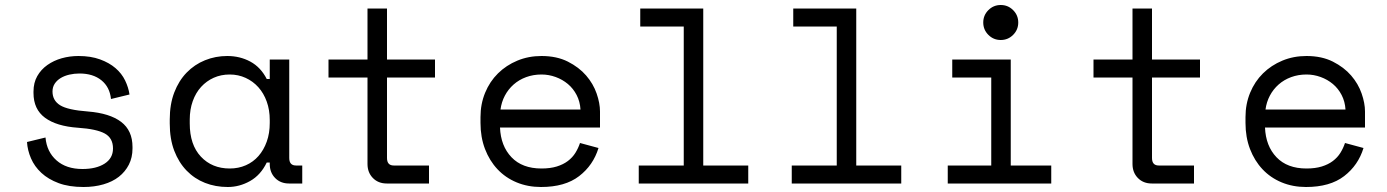

<svg xmlns="http://www.w3.org/2000/svg" viewBox="-20 -734 5548 768"><path d="M190 -368Q190 -332 220.5 -313Q251 -294 332 -288Q419 -281 464.5 -246.5Q510 -212 510 -146V-140Q510 -104 495.5 -75.5Q481 -47 455.5 -27Q430 -7 393.5 3.5Q357 14 314 14Q256 14 214.5 -1.5Q173 -17 145.5 -42.5Q118 -68 104 -100.5Q90 -133 88 -166L162 -184Q167 -127 206 -92.5Q245 -58 310 -58Q365 -58 398.5 -79.5Q432 -101 432 -140Q432 -182 399 -200Q366 -218 292 -223Q206 -229 160 -263Q114 -297 114 -362V-368Q114 -403 129 -429.5Q144 -456 169.5 -474Q195 -492 227 -501Q259 -510 294 -510Q343 -510 380 -496.5Q417 -483 442 -461.5Q467 -440 480.5 -412Q494 -384 498 -356L424 -338Q419 -386 385.5 -413Q352 -440 298 -440Q277 -440 257.5 -435.5Q238 -431 223 -422Q208 -413 199 -399.5Q190 -386 190 -368Z M1059 -84H1047Q1023 -34 980.5 -10Q938 14 891 14Q842 14 800 -2.5Q758 -19 726.5 -51.5Q695 -84 677 -131Q659 -178 659 -240V-256Q659 -317 677 -364Q695 -411 726.5 -443.5Q758 -476 800 -493Q842 -510 889 -510Q940 -510 981.5 -487.5Q1023 -465 1047 -418H1059V-496H1137V-102Q1137 -72 1164 -72H1189V0H1136Q1102 0 1080.5 -22Q1059 -44 1059 -78ZM899 -60Q934 -60 963.5 -73Q993 -86 1014 -110Q1035 -134 1047 -167.5Q1059 -201 1059 -242V-254Q1059 -294 1047 -327.5Q1035 -361 1013.5 -385Q992 -409 962.5 -422.5Q933 -436 899 -436Q864 -436 835 -423Q806 -410 784.5 -386.5Q763 -363 751 -329.5Q739 -296 739 -256V-240Q739 -155 783.5 -107.5Q828 -60 899 -60Z M1294 -496H1450V-700H1528V-496H1720V-424H1528V-102Q1528 -72 1555 -72H1696V0H1527Q1493 0 1471.5 -22Q1450 -44 1450 -78V-424H1294Z M1980 -224Q1983 -150 2026 -105Q2069 -60 2146 -60Q2181 -60 2207 -68Q2233 -76 2251.5 -90Q2270 -104 2281.5 -122.5Q2293 -141 2300 -162L2374 -142Q2353 -73 2296.5 -29.5Q2240 14 2144 14Q2091 14 2046.5 -4.5Q2002 -23 1970 -57Q1938 -91 1920 -138Q1902 -185 1902 -242V-266Q1902 -318 1920.5 -363Q1939 -408 1972 -440.5Q2005 -473 2049.5 -491.5Q2094 -510 2146 -510Q2207 -510 2251.5 -487.5Q2296 -465 2324.5 -432Q2353 -399 2366.5 -360Q2380 -321 2380 -288V-224ZM2146 -436Q2113 -436 2084.5 -425.5Q2056 -415 2034.5 -396Q2013 -377 1999.5 -351.5Q1986 -326 1982 -296H2302Q2300 -328 2286.5 -354Q2273 -380 2251.5 -398Q2230 -416 2202.5 -426Q2175 -436 2146 -436Z M2535 -72H2715V-628H2541V-700H2793V-72H2973V0H2535Z M3147 -72H3327V-628H3153V-700H3405V-72H3585V0H3147Z M3913 -644Q3913 -673 3933.5 -693.5Q3954 -714 3983 -714Q4012 -714 4032.5 -693.5Q4053 -673 4053 -644Q4053 -615 4032.5 -594.5Q4012 -574 3983 -574Q3954 -574 3933.5 -594.5Q3913 -615 3913 -644ZM3771 -72H3945V-424H3789V-496H4023V-72H4185V0H3771Z M4354 -496H4510V-700H4588V-496H4780V-424H4588V-102Q4588 -72 4615 -72H4756V0H4587Q4553 0 4531.5 -22Q4510 -44 4510 -78V-424H4354Z M5040 -224Q5043 -150 5086 -105Q5129 -60 5206 -60Q5241 -60 5267 -68Q5293 -76 5311.5 -90Q5330 -104 5341.5 -122.5Q5353 -141 5360 -162L5434 -142Q5413 -73 5356.5 -29.5Q5300 14 5204 14Q5151 14 5106.5 -4.5Q5062 -23 5030 -57Q4998 -91 4980 -138Q4962 -185 4962 -242V-266Q4962 -318 4980.5 -363Q4999 -408 5032 -440.5Q5065 -473 5109.5 -491.5Q5154 -510 5206 -510Q5267 -510 5311.5 -487.5Q5356 -465 5384.5 -432Q5413 -399 5426.5 -360Q5440 -321 5440 -288V-224ZM5206 -436Q5173 -436 5144.5 -425.5Q5116 -415 5094.5 -396Q5073 -377 5059.5 -351.5Q5046 -326 5042 -296H5362Q5360 -328 5346.5 -354Q5333 -380 5311.5 -398Q5290 -416 5262.5 -426Q5235 -436 5206 -436Z"/></svg>

Font: Space Mono
Style: Regular
Weight: 400
Monospace: yes
Designer: Colophon Foundry / Benjamin Critton
Foundry: Colophon Foundry
Version: Version 1.000;PS 1.003;hotconv 1.0.81;makeotf.lib2.5.63406